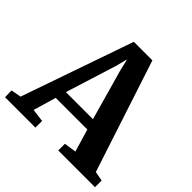

<svg xmlns="http://www.w3.org/2000/svg" viewBox="-205 -924 1101 1101"><g transform="rotate(45 345.0 -373.5)"><path d="M42 -65.5 279 -747H429.5L653 -65L711 -54V0H413V-54L487 -65L446 -203H189.5L149 -64.5L228 -54V0H-18.5L-19.5 -54ZM427 -267.5 340 -576.5 323 -649 304 -575.5 207.5 -267.5Z"/></g></svg>

Font: Merriweather 36pt
Style: Bold
Weight: 700
Designer: Eben Sorkin
Foundry: Eben Sorkin
Version: Version 2.100